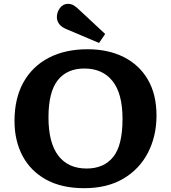

<svg xmlns="http://www.w3.org/2000/svg" viewBox="-20 -972 894 1006"><path d="M421 14Q303 14 221.5 -31Q140 -76 98 -155.5Q56 -235 56 -338Q56 -457 103 -541Q150 -625 236 -669.5Q322 -714 439 -714Q547 -714 628.5 -673Q710 -632 755 -554.5Q800 -477 800 -367Q800 -259 755.5 -172.5Q711 -86 626.5 -36Q542 14 421 14ZM434 -89Q524 -89 573 -149.5Q622 -210 622 -349Q622 -482 569.5 -547.5Q517 -613 422 -613Q331 -613 282.5 -551.5Q234 -490 234 -357Q234 -224 285.5 -156.5Q337 -89 434 -89ZM499 -747 331 -818Q278 -839 278 -883Q278 -908 294 -930Q310 -952 338 -952Q349 -952 360 -947Q371 -942 386 -929L531 -794Z"/></svg>

Font: Literata 7pt
Style: Bold
Weight: 700
Designer: Latin by Veronika Burian and Jose Scaglione. Greek by Irene Vlachou. Cyrillic by Vera Evstafieva.
Foundry: TypeTogether
Version: Version 3.002